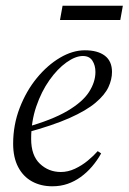

<svg xmlns="http://www.w3.org/2000/svg" viewBox="-20 -640 450 672"><path d="M163 12Q123 12 92 -5Q61 -22 43.5 -55.5Q26 -89 26 -137Q26 -203 49 -262.5Q72 -322 109 -367Q146 -412 190 -438Q234 -464 277 -464Q322 -464 347 -445Q372 -426 372 -388Q372 -362 359.5 -335Q347 -308 314.5 -280.5Q282 -253 223.5 -227Q165 -201 73 -176L69 -194Q162 -220 215.5 -251.5Q269 -283 291.5 -318Q314 -353 314 -388Q314 -411 303.5 -427.5Q293 -444 270 -444Q244 -444 212.5 -421.5Q181 -399 153 -359.5Q125 -320 107 -267.5Q89 -215 89 -154Q89 -96 119.5 -67Q150 -38 193 -38Q218 -38 242.5 -49.5Q267 -61 287.5 -78Q308 -95 322 -111L334 -103Q320 -78 302 -57Q284 -36 262.5 -20.5Q241 -5 216.5 3.5Q192 12 163 12ZM190 -570 199 -620H410L401 -570Z"/></svg>

Font: Source Serif 4 60pt
Style: Italic
Weight: 400
Italic angle: -12°
Version: Version 4.004;hotconv 1.0.116;makeotfexe 2.5.65601